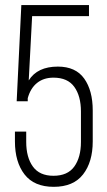

<svg xmlns="http://www.w3.org/2000/svg" viewBox="-20 -721 418 747"><path d="M38.1 -170.9V-209H82V-168.9Q82 -108.9 107.9 -73Q133.8 -37.1 188 -37.1Q243.2 -37.1 269 -73Q294.9 -108.9 294.9 -168.9V-287.1Q294.9 -347.2 269 -383.1Q243.2 -418.9 188 -418.9Q149.9 -418.9 124.3 -398.4Q98.6 -377.9 87.9 -338.9V-327.1H44.9L63 -701.2H326.2V-658.2H105L91.8 -408.2Q125.5 -461.9 205.1 -461.9Q274.4 -461.9 307.6 -415.3Q340.8 -368.7 340.8 -291V-170.9Q340.8 -90.8 303.2 -42.5Q265.6 5.9 189 5.9Q112.8 5.9 75.4 -42.5Q38.1 -90.8 38.1 -170.9Z"/></svg>

Font: Bebas Neue Book
Style: Regular
Weight: 400
Designer: Ryoichi Tsunekawa
Foundry: Ryoichi Tsunekawa
Version: Version 001.003